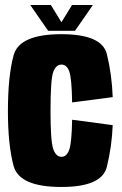

<svg xmlns="http://www.w3.org/2000/svg" viewBox="-20 -739 486 764"><path d="M224.5 5Q57 5 34.2 -78.5Q11.5 -162 11.5 -297Q11.5 -435.5 34.2 -519.2Q57 -603 224.5 -603Q385.5 -603 405.2 -523.8Q425 -444.5 428.5 -352.5L267 -331.5Q265.5 -426.5 255.8 -454.2Q246 -482 224.5 -482Q203 -482 192 -453Q181 -424 181 -297Q181 -176 192 -145.5Q203 -115 224.5 -115Q246 -115 255.8 -144.2Q265.5 -173.5 267 -262.5L428.5 -241Q425 -155.5 405.2 -75.2Q385.5 5 224.5 5ZM171.5 -616.5 100.5 -719H182.5L224.5 -650.5L266.5 -719H349.5L278.5 -616.5Z"/></svg>

Font: Anybody Condensed ExtraBold
Style: Regular
Weight: 800
Width: 3
Designer: Tyler Finck
Foundry: Etcetera Type Company
Version: Version 1.010; ttfautohint (v1.8.3) -l 8 -r 50 -G 200 -x 14 